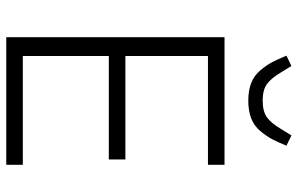

<svg xmlns="http://www.w3.org/2000/svg" viewBox="-189 -763 952 614"><g transform="rotate(90 287.0 -456.0)"><path d="M158 -896 191 -912 210 -881Q230 -847 249 -833.5Q268 -820 302 -820Q336 -820 355 -833.5Q374 -847 394 -881L413 -912L446 -896Q434 -867 425 -850Q416 -833 399.5 -813Q383 -793 359 -783.5Q335 -774 302 -774Q269 -774 245 -783.5Q221 -793 204.5 -813Q188 -833 179 -850Q170 -867 158 -896ZM507 0H99V-698H507V-645H159V-381H490V-328H159V-53H507Z"/></g></svg>

Font: IBM Plex Sans Light
Style: Regular
Weight: 300
Designer: Mike Abbink, Paul van der Laan, Pieter van Rosmalen
Foundry: Bold Monday
Version: Version 3.0